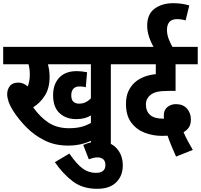

<svg xmlns="http://www.w3.org/2000/svg" viewBox="-20 -916 1260 1204"><path d="M675 -513V0H550V-33Q518 -18 482 -10.5Q446 -3 407 -3Q325 -3 260.5 -35Q196 -67 147 -116.5Q98 -166 63 -220Q43 -252 34 -278Q25 -304 25 -326Q25 -354 41.5 -376Q58 -398 95 -398Q127 -398 154 -374Q167 -408 167 -449Q167 -483 159 -513H0V-622H753V-513ZM475 -266Q498 -266 516 -274.5Q534 -283 550 -299V-513H281Q285 -497 288 -477.5Q291 -458 291 -434Q291 -364 262 -317.5Q233 -271 188 -243Q232 -181 285 -146.5Q338 -112 412 -112Q454 -112 486 -119.5Q518 -127 550 -145V-192Q532 -181 509.5 -175Q487 -169 458 -169Q394 -169 353.5 -206.5Q313 -244 313 -319Q313 -388 351.5 -429Q390 -470 462 -470Q476 -470 494.5 -468Q513 -466 526 -463L518 -369Q499 -374 479 -374Q453 -374 440 -359.5Q427 -345 427 -319Q427 -289 441 -277.5Q455 -266 475 -266Z M502 -7Q551 -29 603 -29Q672 -29 711 13.5Q750 56 750 122Q750 186 709 227Q668 268 589 268Q499 268 437.5 222Q376 176 324 101L415 47Q462 115 499.5 141.5Q537 168 581 168Q641 168 641 119Q641 94 627 82.5Q613 71 592 71Q578 71 564 74.5Q550 78 537 83Z M1084 66Q1069 32 1054.5 -2.5Q1040 -37 1031 -65Q1013 -64 996 -64Q938 -64 886.5 -84Q835 -104 802.5 -148Q770 -192 770 -265Q770 -311 785 -343.5Q800 -376 825 -399Q850 -421 883.5 -434Q917 -447 957 -451V-513H740V-622H1220V-513H1081V-346H1039Q994 -346 968 -340.5Q942 -335 924 -321Q911 -311 903 -296Q895 -281 895 -260Q895 -219 921 -195.5Q947 -172 1002 -172Q1005 -172 1008 -172Q1007 -182 1007 -190Q1007 -227 1030 -245Q1053 -263 1083 -263Q1128 -263 1152.5 -235Q1177 -207 1177 -168Q1177 -135 1164 -116.5Q1151 -98 1131 -87Q1142 -61 1157.5 -32Q1173 -3 1189 24Z M947 -615Q928 -646 915.5 -682.5Q903 -719 903 -755Q903 -828 950 -862Q997 -896 1066 -896Q1096 -896 1121.5 -892Q1147 -888 1167 -882L1144 -788Q1117 -796 1091 -796Q1056 -796 1041.5 -777.5Q1027 -759 1027 -729Q1027 -699 1038.5 -670Q1050 -641 1065 -615Z"/></svg>

Font: Noto Sans Condensed
Style: Bold
Weight: 700
Width: 3
Designer: Monotype Design Team
Foundry: Monotype Imaging Inc.
Version: Version 2.013; ttfautohint (v1.8.4.7-5d5b)